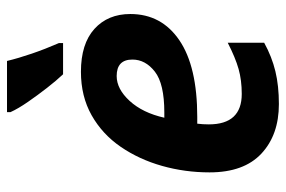

<svg xmlns="http://www.w3.org/2000/svg" viewBox="-154 -652 816 548"><g transform="rotate(-90 254.0 -378.0)"><path d="M231 10Q143 10 89.5 -40Q36 -90 36 -188Q36 -258 54.5 -323.5Q73 -389 109 -441.5Q145 -494 199 -524.5Q253 -555 323 -555Q403 -555 445.5 -516.5Q488 -478 488 -414Q488 -325 413 -274Q338 -223 194 -223H175Q173 -207 173 -190Q173 -96 260 -96Q299 -96 331 -105Q363 -114 406 -136V-32Q366 -10 324.5 0Q283 10 231 10ZM207 -317Q289 -317 323.5 -344Q358 -371 358 -408Q358 -453 311 -453Q274 -453 240 -416Q206 -379 192 -317ZM316 -606Q298 -625 277 -652Q256 -679 237 -706.5Q218 -734 208 -756V-766H354Q362 -733 375 -695Q388 -657 405 -618V-606Z"/></g></svg>

Font: Noto Sans SemiCondensed
Style: Bold Italic
Weight: 700
Width: 4
Italic angle: -12°
Designer: Monotype Design Team
Foundry: Monotype Imaging Inc.
Version: Version 2.013; ttfautohint (v1.8.4.7-5d5b)